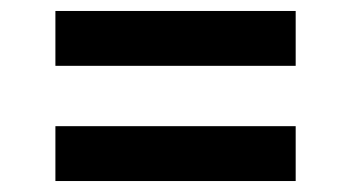

<svg xmlns="http://www.w3.org/2000/svg" viewBox="-20 -515 640 350"><path d="M81 -395V-495H519V-395ZM81 -185V-285H519V-185Z"/></svg>

Font: R Plex Mono
Style: Bold
Weight: 700
Monospace: yes
Designer: Belleve Invis
Foundry: Belleve Invis
Version: Version 31.8.0